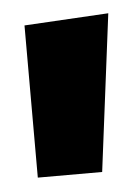

<svg xmlns="http://www.w3.org/2000/svg" viewBox="-33 -806 231 318"><g transform="rotate(-5 83.0 -647.5)"><path d="M18 -517V-770L158 -778L125 -517Z"/></g></svg>

Font: Arvo
Style: Regular
Weight: 400
Designer: Anton Koovit (Cyrillic Expansion: Cyreal)
Foundry: Anton Koovit, Yassin Baggar
Version: Version 3.000